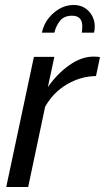

<svg xmlns="http://www.w3.org/2000/svg" viewBox="-20 -750 421 770"><path d="M116 -522H198L172 -401Q210 -455 258.5 -489Q307 -523 355 -523Q364 -523 370.5 -522.5Q377 -522 381 -521L365 -445Q303 -444 248 -411.5Q193 -379 161 -322L93 0H5ZM148 -619Q158 -666 195 -698Q232 -730 275 -730Q313 -730 336.5 -704.5Q360 -679 360 -643Q360 -631 357 -619H308Q309 -626 309.5 -632Q310 -638 310 -644Q310 -687 269 -687Q238 -687 221.5 -667.5Q205 -648 198 -619Z"/></svg>

Font: Raleway Medium
Style: Italic
Weight: 500
Italic angle: -12°
Designer: Matt McInerney, Pablo Impallari, Rodrigo Fuenzalida
Foundry: Matt McInerney, Pablo Impallari, Rodrigo Fuenzalida
Version: Version 4.026